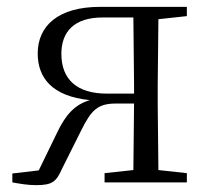

<svg xmlns="http://www.w3.org/2000/svg" viewBox="-20 -532 610 560"><path d="M285 0H525V-27L442 -36L440 -227V-285L442 -476L525 -485V-512H272C149 -512 90 -456 90 -376C90 -306 131 -251 242 -240C198 -227 171 -197 146 -144L93 -35L16 -26V0C38 4 61 8 85 8C133 8 144 -2 161 -40L217 -152C246 -210 264 -230 318 -230H371L369 -36L285 -27ZM371 -259H291C205 -259 159 -300 159 -375C159 -440 197 -481 279 -481H369L371 -285Z"/></svg>

Font: Noto Serif CJK KR Light
Style: Regular
Weight: 300
Designer: Ryoko NISHIZUKA 西塚涼子 (kana & ideographs); Frank Grießhammer (Latin, Greek & Cyrillic); Wenlong ZHANG 张文龙 (bopomofo); San
Foundry: Adobe
Version: Version 2.001;hotconv 1.1.0;makeotfexe 2.6.0